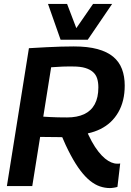

<svg xmlns="http://www.w3.org/2000/svg" viewBox="-20 -946 664 976"><path d="M15 0 127 -701Q176 -704 215.5 -706Q255 -708 289.5 -709Q324 -710 355 -710Q426 -710 475.5 -696.5Q525 -683 555.5 -657.5Q586 -632 600 -595Q614 -558 614 -511Q614 -432 581.5 -375.5Q549 -319 490.5 -290Q432 -261 352 -260L329 -248Q303 -249 278.5 -249Q254 -249 230.5 -249.5Q207 -250 184 -250L144 0ZM539 10Q513 10 488 1.5Q463 -7 438.5 -26.5Q414 -46 389.5 -78Q365 -110 339.5 -157.5Q314 -205 287 -270L413 -299Q429 -259 446 -228Q463 -197 480.5 -175Q498 -153 514 -140Q530 -127 545.5 -120.5Q561 -114 575 -114Q579 -114 583 -114Q587 -114 591 -115L577 4Q572 6 559.5 8Q547 10 539 10ZM321 -349Q372 -349 407.5 -365.5Q443 -382 461.5 -416Q480 -450 480 -502Q480 -527 474 -546.5Q468 -566 453 -579.5Q438 -593 413.5 -600.5Q389 -608 351 -608Q334 -608 321.5 -608Q309 -608 297.5 -607.5Q286 -607 272.5 -606Q259 -605 240 -604L200 -353Q217 -352 235 -351Q253 -350 274.5 -349.5Q296 -349 321 -349ZM550 -926 426 -744H288L224 -926H321L368 -803L453 -926Z"/></svg>

Font: Georama ExtraCondensed Thin SemiBold
Style: Italic
Weight: 600
Italic angle: -9°
Version: Version 1.001